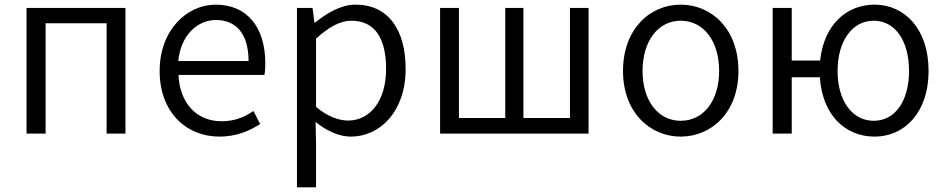

<svg xmlns="http://www.w3.org/2000/svg" viewBox="-20 -574 4063 825"><path d="M94 0H176V-474H438V0H519V-540H94Z M923 13C997 13 1052 -12 1098 -41L1069 -97C1028 -69 986 -53 932 -53C824 -53 752 -132 747 -252H1116C1119 -266 1120 -283 1120 -301C1120 -457 1042 -554 907 -554C783 -554 666 -445 666 -269C666 -92 780 13 923 13ZM746 -312C757 -423 828 -488 908 -488C996 -488 1048 -427 1048 -312Z M1256 231H1338V45L1336 -50C1386 -10 1438 13 1488 13C1612 13 1723 -94 1723 -278C1723 -445 1649 -554 1508 -554C1444 -554 1384 -517 1334 -477H1331L1323 -540H1256ZM1476 -56C1439 -56 1389 -71 1338 -115V-408C1393 -458 1442 -485 1489 -485C1597 -485 1639 -401 1639 -277C1639 -141 1570 -56 1476 -56Z M1871 0H2509V-540H2429V-67H2229V-540H2151V-67H1952V-540H1871Z M2905 13C3037 13 3153 -91 3153 -269C3153 -450 3037 -554 2905 -554C2773 -554 2657 -450 2657 -269C2657 -91 2773 13 2905 13ZM2905 -55C2808 -55 2741 -141 2741 -269C2741 -398 2808 -485 2905 -485C3003 -485 3070 -398 3070 -269C3070 -141 3003 -55 2905 -55Z M3734 -55C3642 -55 3579 -141 3579 -269C3579 -398 3642 -485 3734 -485C3827 -485 3886 -398 3886 -269C3886 -141 3827 -55 3734 -55ZM3738 13C3867 13 3970 -91 3970 -269C3970 -450 3867 -554 3738 -554C3616 -554 3520 -466 3504 -314H3382V-540H3300V0H3382V-242H3503C3513 -81 3611 13 3738 13Z"/></svg>

Font: Noto Sans CJK SC DemiLight
Style: Regular
Weight: 350
Designer: Ryoko NISHIZUKA 西塚涼子 (kana, bopomofo & ideographs); Paul D. Hunt (Latin, Greek & Cyrillic); Sandoll Communications 산돌커뮤니
Foundry: Adobe
Version: Version 2.004;hotconv 1.0.118;makeotfexe 2.5.65603